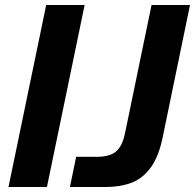

<svg xmlns="http://www.w3.org/2000/svg" viewBox="-20 -749 781 769"><path d="M14 0 165 -729H319L168 0ZM260 0 285 -121H369Q419 -121 444.5 -142Q470 -163 481 -217L587 -729H741L633 -206Q617 -124 584.5 -79Q552 -34 506.5 -17Q461 0 403 0Z"/></svg>

Font: Mona Sans ExtraLight
Style: Bold Italic
Weight: 700
Italic angle: -11.6951°
Version: Version 2.000